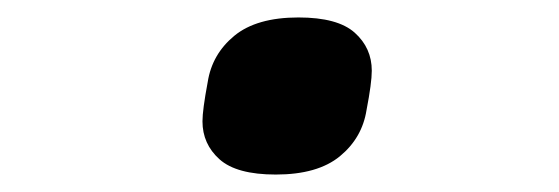

<svg xmlns="http://www.w3.org/2000/svg" viewBox="-20 -416 640 220"><path d="M296 -216Q251 -216 231.5 -233.5Q212 -251 212 -277Q212 -290 218 -322Q223 -354 248.5 -375Q274 -396 322 -396Q367 -396 386.5 -378.5Q406 -361 406 -335Q406 -321 400 -290Q395 -258 369.5 -237Q344 -216 296 -216Z"/></svg>

Font: IBM Plex Mono SemiBold
Style: Italic
Weight: 600
Italic angle: -9°
Monospace: yes
Designer: Mike Abbink, Paul van der Laan, Pieter van Rosmalen
Foundry: Bold Monday
Version: Version 2.3